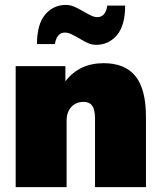

<svg xmlns="http://www.w3.org/2000/svg" viewBox="-20 -764 657 784"><path d="M576 -287V0H368V-279Q368 -316 356.5 -332Q345 -348 322 -348Q290 -348 271 -327Q252 -306 252 -272V0H44V-494H247V-432Q304 -506 403 -506Q491 -506 533.5 -452.5Q576 -399 576 -287ZM249 -744Q266 -744 282.5 -737Q299 -730 321 -717Q340 -706 353 -700Q366 -694 378 -694Q394 -694 404.5 -706Q415 -718 418 -741H491Q491 -660 457.5 -620.5Q424 -581 373 -581Q356 -581 340.5 -587.5Q325 -594 302 -608Q283 -619 270 -625Q257 -631 245 -631Q212 -631 204 -584H131Q131 -665 164.5 -704.5Q198 -744 249 -744Z"/></svg>

Font: Nunito Sans Heavy
Style: Regular
Weight: 400
Designer: Vernon Adams
Foundry: Vernon Adams
Version: Version 2.500